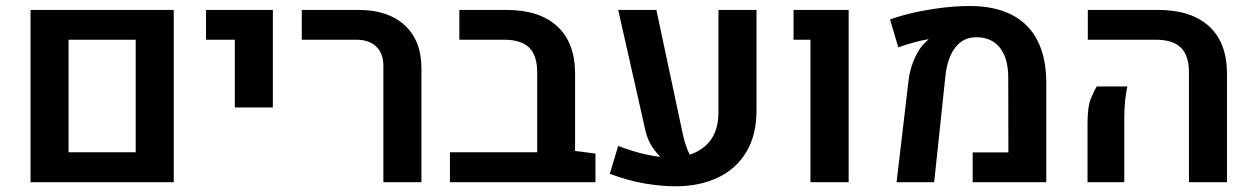

<svg xmlns="http://www.w3.org/2000/svg" viewBox="-20 -615 4229 648"><path d="M83 0V-581.5H566.4V0ZM211.4 -101.1H438V-481H211.4Z M772.5 -252.4V-481H675.3V-581.5H900.9V-252.4Z M1273.9 0V-392.6Q1273.9 -434.6 1249.8 -457.8Q1225.6 -481 1181.6 -481H998.5V-581.5H1189.9Q1289.6 -581.5 1345.9 -529.8Q1402.3 -478 1402.3 -385.3V0Z M1498.5 0V-101.1H1793L1920.9 -105.5L1989.7 -96.7V0ZM1793 -29.3V-371.1Q1793 -427.7 1765.9 -454.3Q1738.8 -481 1680.2 -481H1530.3V-581.5H1689Q1800.8 -581.5 1860.8 -526.1Q1920.9 -470.7 1920.9 -366.2V-29.3Z M2259.8 13.7Q2210.9 13.7 2155.3 4.2Q2099.6 -5.4 2038.1 -28.3L2066.4 -122.6Q2117.2 -103 2160.9 -93.5Q2204.6 -84 2241.7 -83.5Q2315.9 -83.5 2360.4 -122.3Q2404.8 -161.1 2404.8 -236.3V-581.5H2533.2V-242.2Q2533.2 -158.7 2498.5 -101.6Q2463.9 -44.4 2402.3 -15.4Q2340.8 13.7 2259.8 13.7ZM2066.4 -581.5H2195.3L2284.2 -163.6Q2291 -132.3 2300.8 -108.4Q2310.5 -84.5 2329.6 -65.4L2231.9 -66.4Q2208.5 -82 2187.5 -110.1Q2166.5 -138.2 2158.2 -174.8Z M2715.3 0V-481H2658.2V-581.5H2844.2V0Z M3005.9 0 3046.4 -343.8Q3051.3 -383.8 3067.4 -419.4Q3083.5 -455.1 3105.5 -474.6Q3106.9 -476.1 3109.1 -477.8Q3111.3 -479.5 3113.3 -481L3112.3 -482.4Q3092.3 -479.5 3063 -471.4Q3033.7 -463.4 3011.7 -455.1L2983.9 -549.3Q3021.5 -563 3067.1 -573Q3112.8 -583 3160.9 -588.9Q3209 -594.7 3252 -594.7Q3378.4 -594.7 3444.6 -529.1Q3510.7 -463.4 3511.2 -335.9V0H3262.7V-100.6H3383.3L3382.8 -352.5Q3382.8 -418.5 3354.7 -453.9Q3326.7 -489.3 3274.9 -489.3Q3231 -489.3 3204.3 -455.1Q3177.7 -420.9 3170.9 -359.4L3132.8 0Z M3992.7 0V-371.1Q3992.7 -427.7 3965.3 -454.3Q3938 -481 3879.9 -481H3651.4V-581.5H3888.2Q4000.5 -581.5 4060.8 -526.1Q4121.1 -470.7 4121.1 -366.2V0ZM3650.4 0V-199.2Q3650.4 -255.4 3661.9 -282.7Q3673.3 -310.1 3681.6 -323.2H3784.7Q3780.3 -302.7 3777.3 -275.9Q3774.4 -249 3774.4 -210.9V0Z"/></svg>

Font: Heebo SemiBold
Style: Regular
Weight: 600
Designer: Oded Ezer
Foundry: Ezer Type House
Version: Version 3.100